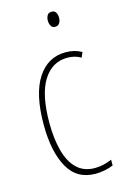

<svg xmlns="http://www.w3.org/2000/svg" viewBox="-114 -776 541 839"><g transform="rotate(-15 156.5 -357.0)"><path d="M212 10Q127 10 87 -62Q47 -134 47 -256Q47 -394 93.5 -465.5Q140 -537 221 -537Q262 -537 293 -519L283 -496Q257 -512 222 -512Q153 -512 113 -448.5Q73 -385 73 -257Q73 -186 87.5 -131Q102 -76 133.5 -45.5Q165 -15 215 -15Q253 -15 292 -32V-6Q276 1 254 5.5Q232 10 212 10ZM208 -724Q222 -724 227.5 -713.5Q233 -703 233 -691Q233 -675 226 -665.5Q219 -656 207 -656Q194 -656 188 -666.5Q182 -677 182 -690Q182 -702 187.5 -713Q193 -724 208 -724Z"/></g></svg>

Font: Noto Sans Hebrew ExtraCondensed Thin
Style: Regular
Weight: 100
Width: 2
Designer: Monotype Design Team
Foundry: Monotype Imaging Inc.
Version: Version 2.004; ttfautohint (v1.8.4.7-5d5b)